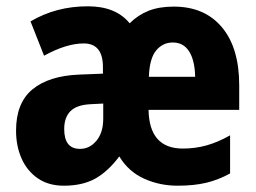

<svg xmlns="http://www.w3.org/2000/svg" viewBox="-20 -580 814 610"><path d="M532 -559Q630 -559 685 -493.5Q740 -428 740 -309V-231H452Q454 -108 561 -108Q600 -108 636 -118Q672 -128 711 -150V-29Q675 -9 636 0.5Q597 10 544 10Q487 10 437.5 -12.5Q388 -35 359 -83Q323 -35 282.5 -12.5Q242 10 183 10Q134 10 100 -13.5Q66 -37 48.5 -76.5Q31 -116 31 -165Q31 -253 83 -296Q135 -339 231 -343L307 -346V-367Q307 -442 246 -442Q191 -442 120 -403L77 -512Q158 -560 259 -560Q348 -560 392 -506Q418 -532 451.5 -545.5Q485 -559 532 -559ZM529 -445Q497 -445 476 -419.5Q455 -394 453 -336H600Q599 -388 581 -416.5Q563 -445 529 -445ZM269 -249Q224 -247 204 -227Q184 -207 184 -170Q184 -107 234 -107Q265 -107 286.5 -133Q308 -159 308 -203V-251Z"/></svg>

Font: Noto Sans Arabic UI Cn XBd
Style: Regular
Weight: 800
Width: 3
Designer: Monotype Design Team, Nadine Chahine and Nizar Qandah
Foundry: Monotype Imaging Inc.
Version: Version 2.010; ttfautohint (v1.8.4.7-5d5b)